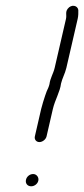

<svg xmlns="http://www.w3.org/2000/svg" viewBox="-20 -704 295 673"><path d="M143.2 -226 165.3 -322C172.7 -353.9 190.5 -382.4 193.9 -411C198.1 -429.4 208 -446.3 212.6 -466L252.3 -638C254.9 -649.2 254.6 -659.5 254.5 -669C252.1 -685.5 229.9 -689.7 217.5 -673.5C208 -661.1 214.5 -651.9 211.3 -638L171.6 -466C166.9 -445.8 156 -430.2 153.4 -409C151.5 -400.6 147.4 -391.7 143.7 -384L138 -368C134.7 -358.7 126.9 -332.9 124.3 -322L102.2 -226C99.7 -215.2 107.1 -206 118.1 -206C129 -206 140.7 -215.2 143.2 -226ZM71.1 -74C68.1 -61.3 76.3 -51 89.3 -51C100.5 -51 111.7 -59.2 114.3 -70.5C117.1 -82.5 108.2 -94 96.2 -94C84.7 -94 73.8 -85.7 71.1 -74Z"/></svg>

Font: HoneyBee
Style: SeLitIt
Weight: 300
Foundry: Cannot Into Space Fonts
Version: Version 0.89